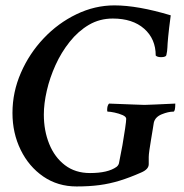

<svg xmlns="http://www.w3.org/2000/svg" viewBox="-20 -671 670 699"><path d="M258.8 7.8Q190.4 7.8 137.7 -28.3Q85 -64.5 55.2 -125.5Q25.4 -186.5 25.4 -259.8Q25.4 -335.9 56.2 -406.2Q86.9 -476.6 139.2 -531.7Q191.4 -586.9 258.3 -619.1Q325.2 -651.4 396.5 -651.4Q481.4 -651.4 601.6 -615.2Q594.7 -563.5 592.3 -537.1Q589.8 -510.7 589.4 -497.6Q588.9 -484.4 585.9 -471.7Q585 -462.9 566.4 -462.9Q552.7 -462.9 546.9 -468.8Q546.9 -529.3 504.9 -566.4Q462.9 -603.5 390.6 -603.5Q342.8 -603.5 303.7 -580.6Q264.6 -557.6 233.9 -519Q203.1 -480.5 182.1 -434.1Q161.1 -387.7 150.4 -340.8Q139.6 -293.9 139.6 -253.9Q139.6 -195.3 159.2 -147Q178.7 -98.6 216.3 -69.8Q253.9 -41 307.6 -41Q373 -41 404.3 -63.5Q413.1 -70.3 414.1 -82Q419.9 -109.4 425.8 -142.6Q431.6 -175.8 435.5 -203.1Q439.5 -230.5 439.5 -238.3Q439.5 -246.1 426.3 -252Q413.1 -257.8 397 -261.2Q380.9 -264.6 372.1 -264.6Q370.1 -264.6 370.1 -270.5Q370.1 -287.1 377 -293.9Q433.6 -292 465.8 -290.5Q498 -289.1 505.9 -289.1Q515.6 -289.1 543.9 -290.5Q572.3 -292 618.2 -293.9Q618.2 -264.6 611.3 -264.6Q592.8 -264.6 568.8 -254.9Q544.9 -245.1 540 -224.6Q539.1 -217.8 536.1 -200.2Q533.2 -182.6 529.8 -162.1Q526.4 -141.6 523.9 -124.5Q521.5 -107.4 521.5 -99.6V-73.2Q521.5 -54.7 494.1 -43Q452.1 -24.4 415.5 -13.2Q378.9 -2 341.8 2.9Q304.7 7.8 258.8 7.8Z"/></svg>

Font: Crimson Text SemiBold
Style: Italic
Weight: 600
Italic angle: -11°
Designer: Sebastian Kosch
Foundry: Sebastian Kosch
Version: Version 1.100; ttfautohint (v1.8.4)